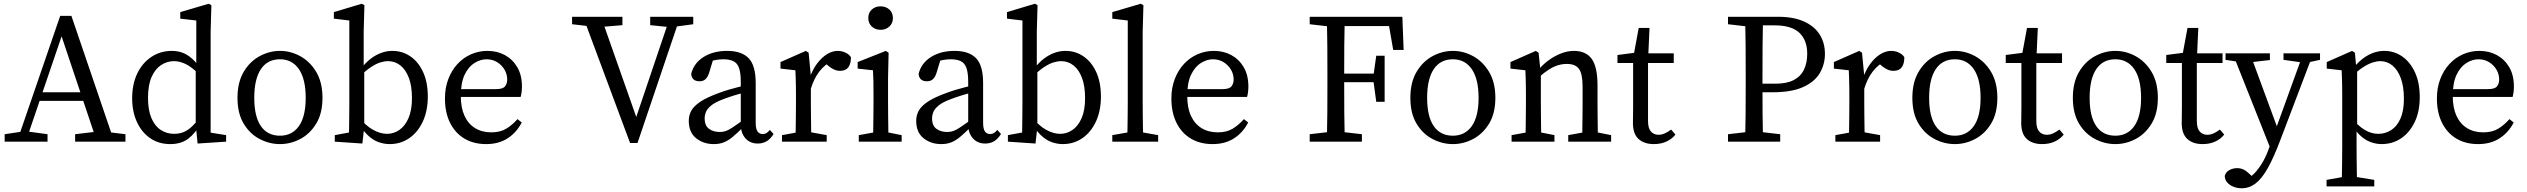

<svg xmlns="http://www.w3.org/2000/svg" viewBox="-20 -760 13556 1030"><path d="M5 0V-40L105 -55H125L235 -40V0ZM71 0 303 -675H363L593 0H500L299 -599H322L118 0ZM170 -219 186 -265H456L472 -219ZM383 0V-40L509 -55H529L653 -40V0Z M774 -235Q774 -169 792.5 -126Q811 -83 843 -62.5Q875 -42 915 -42Q953 -42 983 -60.5Q1013 -79 1047 -123L1056 -96Q1028 -45 990 -16Q952 13 893 13Q832 13 786 -18.5Q740 -50 714.5 -105.5Q689 -161 689 -233Q689 -309 716.5 -366Q744 -423 792.5 -455Q841 -487 902 -487Q931 -487 957 -478Q983 -469 1008.5 -447Q1034 -425 1060 -386L1050 -360Q1007 -402 975 -417Q943 -432 914 -432Q877 -432 845 -411.5Q813 -391 793.5 -347.5Q774 -304 774 -235ZM1094 -51 1193 -35V0L1040 10L1030 -92V-385L1033 -398V-650L947 -660V-695L1100 -740L1114 -732L1110 -590V0Z M1482 13Q1425 13 1372.5 -14.5Q1320 -42 1287 -97Q1254 -152 1254 -235Q1254 -318 1287 -374Q1320 -430 1372.5 -458.5Q1425 -487 1482 -487Q1539 -487 1591 -458.5Q1643 -430 1676.5 -374Q1710 -318 1710 -235Q1710 -152 1676.5 -97Q1643 -42 1591 -14.5Q1539 13 1482 13ZM1482 -32Q1547 -32 1583.5 -83.5Q1620 -135 1620 -235Q1620 -336 1583.5 -389Q1547 -442 1482 -442Q1415 -442 1379.5 -389Q1344 -336 1344 -235Q1344 -135 1379.5 -83.5Q1415 -32 1482 -32Z M1776 0V-35L1884 -55L1851 0Q1852 -23 1852.5 -60.5Q1853 -98 1853.5 -138.5Q1854 -179 1854 -210V-650L1771 -660V-695L1921 -740L1935 -732L1931 -590V-398L1934 -385V-79L1924 10ZM2056 -42Q2092 -42 2122.5 -63Q2153 -84 2171.5 -126.5Q2190 -169 2190 -233Q2190 -298 2173.5 -342Q2157 -386 2128 -409Q2099 -432 2061 -432Q2043 -432 2020 -425Q1997 -418 1968.5 -399Q1940 -380 1903 -343L1894 -361Q1938 -427 1986 -457Q2034 -487 2085 -487Q2138 -487 2181 -458Q2224 -429 2249.5 -374Q2275 -319 2275 -242Q2275 -165 2248 -107.5Q2221 -50 2175 -18.5Q2129 13 2070 13Q2040 13 2009.5 2Q1979 -9 1950 -37.5Q1921 -66 1894 -118L1903 -134Q1942 -85 1981.5 -63.5Q2021 -42 2056 -42Z M2595 -487Q2647 -487 2688.5 -464.5Q2730 -442 2755 -399.5Q2780 -357 2780 -296Q2780 -279 2778 -264.5Q2776 -250 2773 -240H2404V-282H2642Q2678 -282 2689.5 -297Q2701 -312 2701 -333Q2701 -362 2686.5 -386.5Q2672 -411 2647 -426.5Q2622 -442 2590 -442Q2558 -442 2526 -422.5Q2494 -403 2473 -360Q2452 -317 2452 -245Q2452 -182 2472 -138.5Q2492 -95 2529 -72.5Q2566 -50 2616 -50Q2664 -50 2696.5 -70Q2729 -90 2756 -121L2779 -103Q2752 -50 2704 -18.5Q2656 13 2588 13Q2521 13 2471.5 -16.5Q2422 -46 2394.5 -101Q2367 -156 2367 -232Q2367 -289 2385 -336Q2403 -383 2434.5 -417Q2466 -451 2507.5 -469Q2549 -487 2595 -487Z M3588 -615H3568L3468 -625V-670H3699V-630ZM3199 -615H3179L3049 -630V-670H3319V-625ZM3360 7 3108 -670H3204L3404 -102H3383L3575 -670H3629L3400 7Z M3675 -112Q3675 -140 3688 -165Q3701 -190 3736.5 -214Q3772 -238 3839 -262Q3860 -270 3886.5 -278Q3913 -286 3941 -293Q3969 -300 3994 -304V-268Q3960 -261 3921.5 -249Q3883 -237 3860 -228Q3815 -211 3794 -193Q3773 -175 3766.5 -158Q3760 -141 3760 -126Q3760 -86 3783.5 -69Q3807 -52 3841 -52Q3859 -52 3873.5 -57Q3888 -62 3908 -75Q3928 -88 3959 -110L3979 -125L3993 -104L3964 -75Q3934 -45 3910.5 -25.5Q3887 -6 3863.5 3.5Q3840 13 3809 13Q3754 13 3714.5 -18.5Q3675 -50 3675 -112ZM3954 -92V-320Q3954 -369 3944.5 -395.5Q3935 -422 3914 -432Q3893 -442 3860 -442Q3843 -442 3820.5 -438.5Q3798 -435 3770 -424L3810 -455L3784 -369Q3777 -347 3765 -335.5Q3753 -324 3733 -324Q3691 -324 3688 -364Q3702 -421 3754 -454Q3806 -487 3881 -487Q3958 -487 3996 -448Q4034 -409 4034 -314V-102Q4034 -68 4044 -54.5Q4054 -41 4071 -41Q4084 -41 4093 -47Q4102 -53 4110 -63L4130 -41Q4112 -13 4091.5 -1.5Q4071 10 4045 10Q4004 10 3979 -18Q3954 -46 3954 -92Z M4247 0Q4248 -23 4248.5 -60.5Q4249 -98 4249.5 -138.5Q4250 -179 4250 -210V-257Q4250 -285 4249.5 -305.5Q4249 -326 4248.5 -344.5Q4248 -363 4247 -383L4167 -392V-427L4303 -487L4318 -477L4330 -352V-210Q4330 -179 4330.5 -138.5Q4331 -98 4331.5 -60.5Q4332 -23 4333 0ZM4175 0V-35L4285 -55H4305L4415 -35V0ZM4290 -278V-345H4347L4322 -338Q4338 -385 4362.5 -418Q4387 -451 4416 -469Q4445 -487 4474 -487Q4496 -487 4516 -477.5Q4536 -468 4545 -453Q4545 -418 4531 -399Q4517 -380 4487 -380Q4470 -380 4455.5 -386.5Q4441 -393 4427 -404L4400 -427L4449 -437Q4403 -413 4374 -374.5Q4345 -336 4328 -278Z M4704 -600Q4676 -600 4657 -617.5Q4638 -635 4638 -663Q4638 -692 4657 -709Q4676 -726 4704 -726Q4732 -726 4751 -709Q4770 -692 4770 -663Q4770 -635 4751 -617.5Q4732 -600 4704 -600ZM4747 0H4663Q4664 -23 4664.5 -60.5Q4665 -98 4665.5 -138.5Q4666 -179 4666 -210V-257Q4666 -298 4665.5 -325.5Q4665 -353 4663 -383L4581 -392V-427L4732 -487L4747 -477L4744 -342V-210Q4744 -179 4744.5 -138.5Q4745 -98 4745.5 -60.5Q4746 -23 4747 0ZM4717 -55 4817 -35V0H4587V-35L4697 -55Z M4895 -112Q4895 -140 4908 -165Q4921 -190 4956.5 -214Q4992 -238 5059 -262Q5080 -270 5106.5 -278Q5133 -286 5161 -293Q5189 -300 5214 -304V-268Q5180 -261 5141.5 -249Q5103 -237 5080 -228Q5035 -211 5014 -193Q4993 -175 4986.5 -158Q4980 -141 4980 -126Q4980 -86 5003.5 -69Q5027 -52 5061 -52Q5079 -52 5093.5 -57Q5108 -62 5128 -75Q5148 -88 5179 -110L5199 -125L5213 -104L5184 -75Q5154 -45 5130.5 -25.5Q5107 -6 5083.5 3.5Q5060 13 5029 13Q4974 13 4934.5 -18.5Q4895 -50 4895 -112ZM5174 -92V-320Q5174 -369 5164.5 -395.5Q5155 -422 5134 -432Q5113 -442 5080 -442Q5063 -442 5040.5 -438.5Q5018 -435 4990 -424L5030 -455L5004 -369Q4997 -347 4985 -335.5Q4973 -324 4953 -324Q4911 -324 4908 -364Q4922 -421 4974 -454Q5026 -487 5101 -487Q5178 -487 5216 -448Q5254 -409 5254 -314V-102Q5254 -68 5264 -54.5Q5274 -41 5291 -41Q5304 -41 5313 -47Q5322 -53 5330 -63L5350 -41Q5332 -13 5311.5 -1.5Q5291 10 5265 10Q5224 10 5199 -18Q5174 -46 5174 -92Z M5387 0V-35L5495 -55L5462 0Q5463 -23 5463.5 -60.5Q5464 -98 5464.5 -138.5Q5465 -179 5465 -210V-650L5382 -660V-695L5532 -740L5546 -732L5542 -590V-398L5545 -385V-79L5535 10ZM5667 -42Q5703 -42 5733.5 -63Q5764 -84 5782.5 -126.5Q5801 -169 5801 -233Q5801 -298 5784.5 -342Q5768 -386 5739 -409Q5710 -432 5672 -432Q5654 -432 5631 -425Q5608 -418 5579.5 -399Q5551 -380 5514 -343L5505 -361Q5549 -427 5597 -457Q5645 -487 5696 -487Q5749 -487 5792 -458Q5835 -429 5860.5 -374Q5886 -319 5886 -242Q5886 -165 5859 -107.5Q5832 -50 5786 -18.5Q5740 13 5681 13Q5651 13 5620.5 2Q5590 -9 5561 -37.5Q5532 -66 5505 -118L5514 -134Q5553 -85 5592.5 -63.5Q5632 -42 5667 -42Z M6080 -55 6193 -35V0H5947V-35L6060 -55ZM5947 -695 6100 -740 6114 -732 6110 -590V-210Q6110 -175 6110.5 -140Q6111 -105 6111.5 -70Q6112 -35 6113 0H6027Q6028 -35 6028.5 -70Q6029 -105 6029.5 -140Q6030 -175 6030 -210V-650L5947 -660Z M6492 -487Q6544 -487 6585.5 -464.5Q6627 -442 6652 -399.5Q6677 -357 6677 -296Q6677 -279 6675 -264.5Q6673 -250 6670 -240H6301V-282H6539Q6575 -282 6586.5 -297Q6598 -312 6598 -333Q6598 -362 6583.5 -386.5Q6569 -411 6544 -426.5Q6519 -442 6487 -442Q6455 -442 6423 -422.5Q6391 -403 6370 -360Q6349 -317 6349 -245Q6349 -182 6369 -138.5Q6389 -95 6426 -72.5Q6463 -50 6513 -50Q6561 -50 6593.5 -70Q6626 -90 6653 -121L6676 -103Q6649 -50 6601 -18.5Q6553 13 6485 13Q6418 13 6368.5 -16.5Q6319 -46 6291.5 -101Q6264 -156 6264 -232Q6264 -289 6282 -336Q6300 -383 6331.5 -417Q6363 -451 6404.5 -469Q6446 -487 6492 -487Z M7136 -55H7156L7286 -40V0H7006V-40ZM7101 -310V-360Q7101 -437 7100.5 -515Q7100 -593 7098 -670H7194Q7192 -594 7191.5 -516.5Q7191 -439 7191 -360V-322Q7191 -236 7191.5 -156.5Q7192 -77 7194 0H7098Q7100 -76 7100.5 -153.5Q7101 -231 7101 -310ZM7136 -615 7006 -630V-670H7146V-615ZM7454 -492 7423 -670 7468 -620H7146V-670H7503L7510 -492ZM7348 -325V-355L7363 -461H7408V-214H7363ZM7380 -365V-319H7146V-365Z M7774 13Q7717 13 7664.5 -14.5Q7612 -42 7579 -97Q7546 -152 7546 -235Q7546 -318 7579 -374Q7612 -430 7664.5 -458.5Q7717 -487 7774 -487Q7831 -487 7883 -458.5Q7935 -430 7968.5 -374Q8002 -318 8002 -235Q8002 -152 7968.5 -97Q7935 -42 7883 -14.5Q7831 13 7774 13ZM7774 -32Q7839 -32 7875.5 -83.5Q7912 -135 7912 -235Q7912 -336 7875.5 -389Q7839 -442 7774 -442Q7707 -442 7671.5 -389Q7636 -336 7636 -235Q7636 -135 7671.5 -83.5Q7707 -32 7774 -32Z M8249 0H8163Q8164 -23 8164.5 -60.5Q8165 -98 8165.5 -138.5Q8166 -179 8166 -210V-257Q8166 -285 8165.5 -305.5Q8165 -326 8164.5 -344.5Q8164 -363 8163 -383L8083 -392V-427L8219 -487L8234 -477L8246 -361V-210Q8246 -179 8246.5 -138.5Q8247 -98 8247.5 -60.5Q8248 -23 8249 0ZM8219 -55 8319 -35V0H8089V-35L8199 -55ZM8503 -55H8523L8623 -35V0H8393V-35ZM8423 -487Q8488 -487 8519 -444Q8550 -401 8550 -302V-210Q8550 -178 8550.5 -137.5Q8551 -97 8551.5 -60Q8552 -23 8553 0H8467Q8468 -23 8468.5 -60Q8469 -97 8469.5 -137.5Q8470 -178 8470 -210V-294Q8470 -364 8450.5 -390.5Q8431 -417 8386 -417Q8361 -417 8338 -410Q8315 -403 8291 -388Q8267 -373 8238 -348H8217V-393H8268L8225 -375Q8249 -407 8281.5 -432Q8314 -457 8351 -472Q8388 -487 8423 -487Z M8781 -474H8959V-422H8781ZM8821 -111Q8821 -72 8836.5 -54.5Q8852 -37 8877 -37Q8894 -37 8910 -44Q8926 -51 8945 -65L8968 -38Q8949 -14 8919.5 -0.5Q8890 13 8852 13Q8800 13 8770 -14.5Q8740 -42 8740 -100Q8740 -118 8740.5 -136.5Q8741 -155 8741 -184V-422H8657V-465L8781 -481L8741 -448L8771 -610H8829L8821 -435Z M9380 -615 9250 -630V-670H9390V-615ZM9380 -55H9400L9530 -40V0H9250V-40ZM9345 -310V-360Q9345 -437 9344.5 -515Q9344 -593 9342 -670H9438Q9436 -594 9435.5 -516.5Q9435 -439 9435 -360V-299Q9435 -223 9435.5 -150Q9436 -77 9438 0H9342Q9344 -76 9344.5 -153.5Q9345 -231 9345 -310ZM9770 -471Q9770 -415 9742.5 -368Q9715 -321 9653 -293Q9591 -265 9489 -265H9390V-311H9504Q9566 -311 9603.5 -331Q9641 -351 9658 -387.5Q9675 -424 9675 -471Q9675 -544 9633 -584Q9591 -624 9500 -624H9390V-670H9519Q9602 -670 9658 -644.5Q9714 -619 9742 -574.5Q9770 -530 9770 -471Z M9898 0Q9899 -23 9899.5 -60.5Q9900 -98 9900.5 -138.5Q9901 -179 9901 -210V-257Q9901 -285 9900.5 -305.5Q9900 -326 9899.5 -344.5Q9899 -363 9898 -383L9818 -392V-427L9954 -487L9969 -477L9981 -352V-210Q9981 -179 9981.5 -138.5Q9982 -98 9982.5 -60.5Q9983 -23 9984 0ZM9826 0V-35L9936 -55H9956L10066 -35V0ZM9941 -278V-345H9998L9973 -338Q9989 -385 10013.5 -418Q10038 -451 10067 -469Q10096 -487 10125 -487Q10147 -487 10167 -477.5Q10187 -468 10196 -453Q10196 -418 10182 -399Q10168 -380 10138 -380Q10121 -380 10106.5 -386.5Q10092 -393 10078 -404L10051 -427L10100 -437Q10054 -413 10025 -374.5Q9996 -336 9979 -278Z M10467 13Q10410 13 10357.5 -14.5Q10305 -42 10272 -97Q10239 -152 10239 -235Q10239 -318 10272 -374Q10305 -430 10357.5 -458.5Q10410 -487 10467 -487Q10524 -487 10576 -458.5Q10628 -430 10661.5 -374Q10695 -318 10695 -235Q10695 -152 10661.5 -97Q10628 -42 10576 -14.5Q10524 13 10467 13ZM10467 -32Q10532 -32 10568.5 -83.5Q10605 -135 10605 -235Q10605 -336 10568.5 -389Q10532 -442 10467 -442Q10400 -442 10364.5 -389Q10329 -336 10329 -235Q10329 -135 10364.5 -83.5Q10400 -32 10467 -32Z M10864 -474H11042V-422H10864ZM10904 -111Q10904 -72 10919.5 -54.5Q10935 -37 10960 -37Q10977 -37 10993 -44Q11009 -51 11028 -65L11051 -38Q11032 -14 11002.5 -0.5Q10973 13 10935 13Q10883 13 10853 -14.5Q10823 -42 10823 -100Q10823 -118 10823.5 -136.5Q10824 -155 10824 -184V-422H10740V-465L10864 -481L10824 -448L10854 -610H10912L10904 -435Z M11328 13Q11271 13 11218.5 -14.5Q11166 -42 11133 -97Q11100 -152 11100 -235Q11100 -318 11133 -374Q11166 -430 11218.5 -458.5Q11271 -487 11328 -487Q11385 -487 11437 -458.5Q11489 -430 11522.5 -374Q11556 -318 11556 -235Q11556 -152 11522.5 -97Q11489 -42 11437 -14.5Q11385 13 11328 13ZM11328 -32Q11393 -32 11429.5 -83.5Q11466 -135 11466 -235Q11466 -336 11429.5 -389Q11393 -442 11328 -442Q11261 -442 11225.5 -389Q11190 -336 11190 -235Q11190 -135 11225.5 -83.5Q11261 -32 11328 -32Z M11725 -474H11903V-422H11725ZM11765 -111Q11765 -72 11780.5 -54.5Q11796 -37 11821 -37Q11838 -37 11854 -44Q11870 -51 11889 -65L11912 -38Q11893 -14 11863.5 -0.5Q11834 13 11796 13Q11744 13 11714 -14.5Q11684 -42 11684 -100Q11684 -118 11684.5 -136.5Q11685 -155 11685 -184V-422H11601V-465L11725 -481L11685 -448L11715 -610H11773L11765 -435Z M12356 -424H12336L12230 -439V-474H12426V-439ZM12037 -424H12017L11919 -439V-474H12157V-438ZM12207 -48 12166 52 11957 -474H12050ZM12006 250Q11982 250 11961 241.5Q11940 233 11927.5 218Q11915 203 11915 184Q11920 163 11939.5 152.5Q11959 142 11981 142Q12001 142 12017.5 150.5Q12034 159 12054 179L12085 210L12046 232L12019 210Q12053 193 12077.5 166Q12102 139 12120.5 106Q12139 73 12151 38L12182 -49L12336 -474H12390L12212 -6Q12178 84 12146.5 140.5Q12115 197 12081 223.5Q12047 250 12006 250Z M12876 -230Q12876 -295 12859.5 -340Q12843 -385 12814.5 -408.5Q12786 -432 12749 -432Q12731 -432 12707.5 -424.5Q12684 -417 12655 -398Q12626 -379 12589 -343L12580 -361Q12624 -427 12672 -457Q12720 -487 12771 -487Q12824 -487 12867 -457Q12910 -427 12935.5 -371.5Q12961 -316 12961 -239Q12961 -162 12934 -105.5Q12907 -49 12861 -18Q12815 13 12756 13Q12726 13 12695.5 1.5Q12665 -10 12636 -38.5Q12607 -67 12580 -119L12589 -135Q12628 -86 12664.5 -64Q12701 -42 12738 -42Q12776 -42 12807.5 -62Q12839 -82 12857.5 -124Q12876 -166 12876 -230ZM12594 185 12717 205V240H12461V205L12574 185ZM12545 30V-257Q12545 -285 12544.5 -305.5Q12544 -326 12543.5 -344.5Q12543 -363 12542 -383L12462 -392V-427L12598 -487L12613 -477L12621 -392L12625 -390V-78L12622 -72V28Q12622 63 12622.5 98.5Q12623 134 12623.5 169.5Q12624 205 12625 240H12542Q12543 205 12543.5 170Q12544 135 12544.5 100Q12545 65 12545 30Z M13281 -487Q13333 -487 13374.5 -464.5Q13416 -442 13441 -399.5Q13466 -357 13466 -296Q13466 -279 13464 -264.5Q13462 -250 13459 -240H13090V-282H13328Q13364 -282 13375.5 -297Q13387 -312 13387 -333Q13387 -362 13372.5 -386.5Q13358 -411 13333 -426.5Q13308 -442 13276 -442Q13244 -442 13212 -422.5Q13180 -403 13159 -360Q13138 -317 13138 -245Q13138 -182 13158 -138.5Q13178 -95 13215 -72.5Q13252 -50 13302 -50Q13350 -50 13382.5 -70Q13415 -90 13442 -121L13465 -103Q13438 -50 13390 -18.5Q13342 13 13274 13Q13207 13 13157.5 -16.5Q13108 -46 13080.5 -101Q13053 -156 13053 -232Q13053 -289 13071 -336Q13089 -383 13120.5 -417Q13152 -451 13193.5 -469Q13235 -487 13281 -487Z"/></svg>

Font: Adobe Variable Font Prototype
Style: Regular
Weight: 389
Designer: Frank Grießhammer
Foundry: Adobe
Version: Version 1.004;hotconv 1.0.113;makeotfexe 2.5.65598